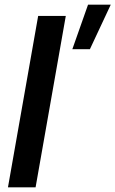

<svg xmlns="http://www.w3.org/2000/svg" viewBox="-20 -800 493 820"><path d="M261 -732H143L14 0H132ZM453 -780H356L289 -590H364Z"/></svg>

Font: Geom Medium
Style: Italic
Weight: 500
Italic angle: -10°
Version: Version 1.102